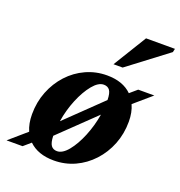

<svg xmlns="http://www.w3.org/2000/svg" viewBox="-163 -776 841 896"><g transform="rotate(20 258.0 -328.5)"><path d="M300 -445.5Q379 -445.5 423 -402L458.5 -432.5H538.5L452.5 -358.5Q468.5 -323.5 468.5 -277Q468.5 -216.5 447.8 -164Q427 -111.5 390 -71.5Q353 -31.5 304.5 -9.2Q256 13 200.5 13Q121.5 13 77 -30.5L41.5 0H-38L47.5 -74Q32 -109 32 -155.5Q32 -216 52.8 -268.5Q73.5 -321 110.2 -361Q147 -401 195.8 -423.2Q244.5 -445.5 300 -445.5ZM300.5 -399.5Q273.5 -399.5 245.8 -365.8Q218 -332 196.2 -279.2Q174.5 -226.5 165.5 -169L340.5 -338Q340 -372 330 -385.8Q320 -399.5 300.5 -399.5ZM200 -33Q227 -33 254.5 -66.5Q282 -100 303.8 -153Q325.5 -206 335 -263.5L159.5 -94.5Q160.5 -60.5 170.5 -46.8Q180.5 -33 200 -33ZM309.5 -504.5 411 -670H554.5L550.5 -652.5L355 -504.5Z"/></g></svg>

Font: Newsreader Text
Style: Bold Italic
Weight: 700
Italic angle: -17°
Designer: Hugues Gentile
Foundry: Production Type
Version: Version 1.001